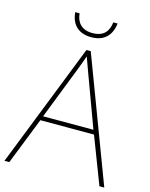

<svg xmlns="http://www.w3.org/2000/svg" viewBox="-132 -988 840 1072"><g transform="rotate(15 288.5 -452.0)"><path d="M412 -904H387C381 -851 354 -816 289 -816C228 -816 197 -851 192 -904H167C173 -831 217 -792 289 -792C361 -792 403 -831 412 -904ZM549 0H577L307 -716H282L0 0H28L135 -271H445ZM325 -594 435 -296H144L260 -593C270 -620 283 -652 293 -682C306 -645 317 -617 325 -594Z"/></g></svg>

Font: Noto Sans Gurmukhi Thin
Style: Regular
Weight: 100
Designer: Jelle Bosma - Monotype Design Team
Foundry: Monotype Imaging Inc.
Version: Version 2.004